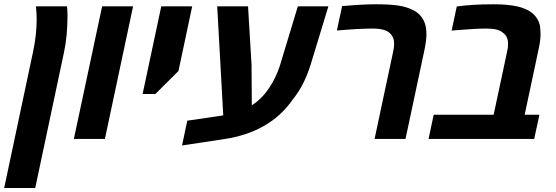

<svg xmlns="http://www.w3.org/2000/svg" viewBox="-80 -662 2650 915"><path d="M94.7 -570.3Q94.7 -597.2 91.3 -631.8H239.3Q241.7 -608.4 241.7 -588.4Q241.7 -489.7 225.1 -413.1L87.9 233.9H-60.1L77.1 -413.1Q94.7 -494.6 94.7 -570.3Z M406.7 -631.8H554.2L419.9 0H272Z M688.5 -631.8H835.9L770.5 -323.7L660.2 -213.9H599.6Z M812.5 -86.9 956.5 -107.9 983.9 -112.3 955.1 -631.8H1102.1L1118.7 -354L1120.1 -160.2Q1168.9 -190.9 1204.6 -246.1Q1234.9 -291 1253.9 -349.1L1339.4 -631.8H1484.9L1400.9 -355.5Q1370.1 -255.4 1314.5 -187Q1261.2 -109.9 1179 -62.5Q1096.7 -15.1 987.8 1L787.6 31.2Z M1798.3 -452.6Q1798.3 -484.9 1778.3 -503.4Q1769 -513.2 1752 -518.6Q1731 -525.9 1696.8 -525.9Q1630.9 -525.9 1525.4 -516.6L1550.3 -632.8Q1646.5 -641.6 1710.4 -641.6Q1778.3 -641.6 1817.1 -635.7Q1856 -629.9 1884.8 -615.7Q1925.3 -597.7 1942.9 -555.7Q1948.7 -541.5 1950.4 -527.3Q1952.1 -513.2 1952.1 -496.6Q1952.1 -467.3 1941.9 -419.4L1852.5 0H1705.1L1794.4 -419.4Q1798.3 -439 1798.3 -452.6Z M1986.8 -115.2H2272.5L2337.4 -419.4Q2341.3 -435.5 2341.3 -452.6Q2341.3 -490.2 2314.9 -507.3Q2295.4 -525.9 2236.8 -525.9Q2186.5 -525.9 2093.8 -518.1L2072.3 -516.1L2096.7 -630.9Q2166.5 -641.6 2273.4 -641.6Q2340.8 -641.6 2385.7 -631.3Q2430.7 -621.1 2458 -598.6Q2487.8 -572.3 2494.1 -534.2Q2496.1 -511.7 2496.1 -501Q2496.1 -468.8 2486.3 -425.3L2420.4 -115.2H2490.7L2465.8 0H1962.4Z"/></svg>

Font: Viking Open Sans
Style: Bold Italic
Weight: 700
Italic angle: -12°
Foundry: Ascender Corporation
Version: Version 2.000